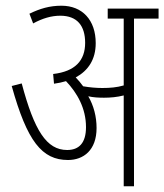

<svg xmlns="http://www.w3.org/2000/svg" viewBox="-20 -652 575 672"><path d="M318 -204C318 -244 308 -282 289 -315C306 -311 325 -310 344 -310C366 -310 390 -312 413 -318V0H449V-587H535V-622H357V-587H413V-353C389 -346 365 -344 338 -344C317 -344 294 -346 271 -350C263 -361 254 -372 245 -381C289 -405 315 -444 315 -501C315 -582 268 -632 195 -632C154 -632 120 -622 83 -604L96 -570C129 -588 160 -597 191 -597C250 -597 278 -562 278 -502C278 -441 244 -402 166 -393L169 -359C184 -361 198 -364 211 -368C250 -327 281 -273 281 -207C281 -151 256 -127 215 -127C143 -127 100 -195 56 -360L21 -351C75 -157 127 -92 218 -92C272 -92 318 -126 318 -204Z"/></svg>

Font: Noto Sans ExtraCondensed ExtraLight
Style: Italic
Weight: 200
Width: 2
Italic angle: -12°
Designer: Monotype Design Team
Foundry: Monotype Imaging Inc.
Version: Version 2.013